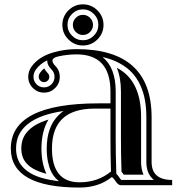

<svg xmlns="http://www.w3.org/2000/svg" viewBox="-20 -844 834 875"><path d="M483.4 -349.1H411.1Q216.8 -349.1 216.8 -167Q216.8 -13.2 342.8 -13.2Q426 -13.2 485.8 -62.5Q483.4 -135.3 483.4 -215.1ZM108.6 -493.9Q108.6 -519 123.8 -540.5Q156.5 -586.2 224.6 -605.5Q276.6 -620.1 328.6 -620.1Q670.9 -620.1 670.9 -309.6V-106Q670.9 -23.9 764.6 -23.9V0H530.3Q518.6 0 505.6 -19.5Q492.7 -39.1 488 -36.1Q429 10.7 342.8 10.7Q29.3 10.7 29.3 -167Q29.3 -373 430.7 -373H483.4V-426.8Q483.4 -596.2 328.6 -596.2Q287.1 -596.2 245.6 -586.9Q219 -581.1 219 -567.1Q219 -557.6 231.4 -544.4Q252.4 -523.9 252.4 -493.7Q252.4 -463.9 231.4 -442.9Q210.4 -421.9 180.7 -421.9Q150.9 -421.9 129.9 -442.9Q108.9 -463.9 108.6 -493.9ZM132.6 -493.9Q132.6 -473.9 146.7 -459.7Q160.6 -445.8 180.5 -445.8Q200.4 -445.8 214.5 -459.8Q228.5 -473.9 228.5 -493.7Q228.5 -513.9 214.4 -527.6Q201.4 -541.3 197.3 -553.7Q197 -554.7 196.7 -556.6Q196.3 -558.6 195.9 -561.8Q195.6 -564.9 195.1 -567.1V-569.1Q161.9 -553 143.3 -526.6Q132.6 -511.5 132.6 -493.9ZM248.3 -18.1Q241.2 -23.9 234.4 -31.2Q221.7 -44.9 212.8 -63Q203.9 -81.1 198.4 -107.8Q192.9 -134.5 192.9 -167Q192.9 -266.6 247.6 -319.8Q266.1 -337.6 271.5 -338.6Q215.8 -330.1 177.2 -316.4Q133.8 -300.8 106 -278.1Q78.1 -255.4 65.7 -228Q53.2 -200.7 53.2 -167Q53.2 -138.7 62.7 -115.5Q72.3 -92.3 93.8 -73Q115.2 -53.7 148.4 -40.5Q181.6 -27.8 230.7 -20.5ZM515.1 -46.9Q519 -42.5 525.6 -32.7Q530 -26.1 532.7 -23.9H681.4Q647 -51.5 647 -106V-309.6Q647 -352.3 640.4 -388.4Q633.8 -424.6 618.9 -456.7Q604 -488.8 581.1 -513.3Q558.1 -537.8 524.4 -556Q490.7 -574.2 447.3 -584.2Q507.3 -535.6 507.3 -426.8V-215.1Q507.3 -136 509.8 -63.2L510.3 -51.5ZM156.5 -494.1Q156.5 -504.2 162.8 -512.7Q170.4 -523.4 181.2 -532.2Q187.5 -521.5 197.3 -511Q204.6 -503.9 204.6 -493.7Q204.6 -483.6 197.6 -476.7Q190.7 -469.7 180.7 -469.7Q170.7 -469.7 163.8 -476.8Q156.5 -483.9 156.5 -494.1ZM200.9 -299.1Q168.9 -245.8 168.9 -167Q168.9 -132.1 175 -103Q181.2 -73.2 191.4 -52.5V-52.2Q172.4 -56.9 157.2 -63Q127.9 -74.5 109.6 -90.8Q92.3 -106.4 85 -124.5Q77.1 -143.3 77.1 -167Q77.1 -195.6 87.4 -218Q97.7 -240.2 121.1 -259.8Q145.8 -280 185.5 -293.9Q192.9 -296.6 200.9 -299.1ZM544.2 -47.9Q537.8 -56.9 533.7 -61.8V-64.2Q531.2 -136.5 531.2 -215.1V-426.8Q531.2 -490 512.2 -535.4L512.9 -534.9Q543.2 -518.6 563.6 -496.8Q584 -475.1 597.2 -446.5Q610.8 -417.2 616.7 -384.3Q623 -350.3 623 -309.6V-106Q623 -73.2 634 -47.9ZM264.2 -730.5Q264.2 -769 291.7 -796.6Q319.3 -824.2 357.9 -824.2Q396.5 -824.2 424.1 -796.6Q451.7 -769 451.7 -730.5Q451.7 -691.9 424.1 -664.3Q396.5 -636.7 357.9 -636.7Q319.3 -636.7 291.7 -664.3Q264.2 -691.9 264.2 -730.5ZM325.6 -698.1Q312 -711.7 312 -730.5Q312 -749.3 325.6 -762.8Q339.1 -776.4 357.9 -776.4Q376.7 -776.4 390.3 -762.8Q403.8 -749.3 403.8 -730.5Q403.8 -711.7 390.3 -698.1Q376.7 -684.6 357.9 -684.6Q339.1 -684.6 325.6 -698.1ZM308.3 -780.5Q287.6 -759.8 287.6 -731Q287.6 -702.1 308.3 -681.4Q329.1 -660.6 357.9 -660.6Q386.7 -660.6 407.5 -681.4Q428.2 -702.1 428.2 -731Q428.2 -759.8 407.5 -780.5Q386.7 -801.3 357.9 -801.3Q329.1 -801.3 308.3 -780.5Z"/></svg>

Font: itsadzokeS01
Style: Regular
Weight: 600
Width: 6
Version: Version 0.46